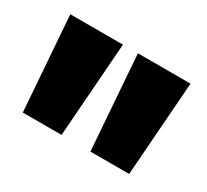

<svg xmlns="http://www.w3.org/2000/svg" viewBox="-68 -809 490 455"><g transform="rotate(30 177.0 -581.0)"><path d="M31 -452 12 -710H156L137 -452ZM216 -452 197 -710H341L322 -452Z"/></g></svg>

Font: Bricolage Grotesque SemiCondensed ExtraBold
Style: Regular
Weight: 800
Width: 4
Designer: Mathieu Triay
Foundry: Atelier Triay
Version: Version 1.001;gftools[0.9.33.dev8+g029e19f]